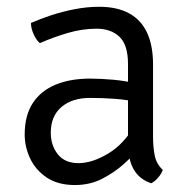

<svg xmlns="http://www.w3.org/2000/svg" viewBox="-20 -520 544 552"><path d="M51 -133Q51 -188.5 74.5 -224Q98 -259.5 140.2 -276.8Q182.5 -294 238.5 -294Q269.5 -294 305.5 -290.8Q341.5 -287.5 373.5 -279.5V-226.5Q344 -233.5 308.5 -236Q273 -238.5 239.5 -238.5Q187 -238.5 156.5 -212.2Q126 -186 126 -138.5Q126 -102 146.2 -76.5Q166.5 -51 205.5 -51Q245 -51 291 -78.5Q337 -106 368.5 -162L381 -94.5Q364 -74 336.8 -49.2Q309.5 -24.5 274 -6.2Q238.5 12 195.5 12Q146.5 12 114.5 -9.5Q82.5 -31 66.8 -64.2Q51 -97.5 51 -133ZM448 -31.5Q444.5 -21 435 -9.8Q425.5 1.5 414.5 7Q389.5 -2 375.2 -18Q361 -34 354.8 -55.8Q348.5 -77.5 348 -103.5V-335.5Q348 -391 323.5 -414.2Q299 -437.5 257.5 -437.5Q217 -437.5 175.8 -425.5Q134.5 -413.5 94.5 -396Q84.5 -404.5 76.8 -421.5Q69 -438.5 69 -454Q94 -465 126.2 -475.8Q158.5 -486.5 194.2 -493.5Q230 -500.5 265 -500.5Q317 -500.5 351.5 -481.5Q386 -462.5 403 -425.5Q420 -388.5 420 -334.5V-128.5Q420 -97 424.8 -73Q429.5 -49 448 -31.5Z"/></svg>

Font: Signika
Style: Regular
Weight: 300
Designer: Anna Giedry
Foundry: Anna Giedry
Version: Version 2.000